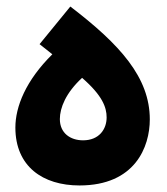

<svg xmlns="http://www.w3.org/2000/svg" viewBox="-20 -564 511 587"><path d="M223 3C393 3 438 -115 438 -199C438 -327 347 -428 195 -544L101 -429L140 -398C59 -318 27 -238 27 -174C27 -55 111 3 223 3ZM234 -135C195 -135 163 -157 163 -200C163 -234 181 -280 231 -326C293 -272 306 -236 306 -205C306 -169 283 -135 234 -135Z"/></svg>

Font: Noto Sans Arabic UI
Style: Bold
Weight: 700
Designer: Monotype Design Team, Nadine Chahine and Nizar Qandah
Foundry: Monotype Imaging Inc.
Version: Version 2.010